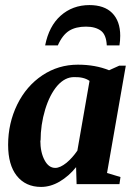

<svg xmlns="http://www.w3.org/2000/svg" viewBox="-20 -726 540 757"><path d="M402 -44 455 -28 451 0H282L280 -67Q252 -32 215 -10Q179 11 142 11Q81 11 46 -33Q12 -76 12 -155Q12 -240 48 -314Q84 -387 147 -429Q210 -471 287 -471Q356 -471 410 -449L450 -467H476ZM140 -171 139 -173Q139 -125 156 -94Q172 -64 198 -64Q217 -64 242 -84Q265 -103 285 -132L333 -407Q311 -423 272 -422Q236 -422 206 -388Q176 -353 158 -294Q140 -234 140 -171ZM333 -706H332Q391 -706 422 -675Q454 -643 454 -585Q454 -566 451 -547H401Q399 -588 379 -604Q357 -621 319 -621Q279 -621 253 -605Q226 -588 208 -547H158Q173 -623 219 -664Q266 -706 333 -706Z"/></svg>

Font: Libra Serif Modern
Style: Bold Italic
Weight: 700
Italic angle: -12°
Designer: Stefan Peev, Context Ltd
Foundry: Stefan Peev, Context Ltd
Version: Version 1.000